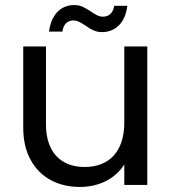

<svg xmlns="http://www.w3.org/2000/svg" viewBox="-20 -732 680 760"><path d="M102 -98C141 -27 212 8 297 8C372 8 437 -25 472 -81V0H563V-548H472V-247C472 -132 412 -71 315 -71C220 -71 162 -131 162 -239V-548H72V-227C72 -176 82 -133 102 -98ZM174 -607H227C231 -636 247 -651 270 -651C287 -651 297 -644 318 -631C342 -614 359 -605 384 -605C437 -605 476 -642 484 -709H432C428 -681 411 -666 388 -666C371 -666 358 -674 339 -687C314 -703 299 -712 274 -712C221 -712 183 -675 174 -607Z"/></svg>

Font: Poppins
Style: Regular
Weight: 400
Designer: Ninad Kale (Devanagari), Jonny Pinhorn (Latin)
Foundry: Indian Type Foundry
Version: 4.004